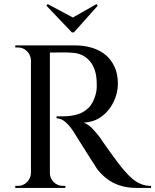

<svg xmlns="http://www.w3.org/2000/svg" viewBox="-20 -923 762 943"><path d="M212 -700H349Q394 -700 433 -688Q472 -676 499.5 -652.5Q527 -629 543 -594Q559 -559 559 -512Q559 -466 538 -422.5Q517 -379 479.5 -351Q442 -323 391 -321Q413 -313 435 -290Q457 -267 473 -245Q473 -244 485.5 -226Q498 -208 517 -181.5Q536 -155 555.5 -129Q575 -103 590 -86Q610 -62 629.5 -45.5Q649 -29 671.5 -19.5Q694 -10 722 -10V0H652Q604 0 567 -12.5Q530 -25 503 -46.5Q476 -68 457 -93Q453 -100 440.5 -119Q428 -138 412.5 -162.5Q397 -187 382 -211Q367 -235 356 -252.5Q345 -270 342 -275Q325 -302 304 -321.5Q283 -341 258 -342V-352Q259 -352 272.5 -351.5Q286 -351 304 -352Q330 -353 359.5 -361Q389 -369 413.5 -392Q438 -415 450 -460Q453 -470 454.5 -485Q456 -500 455 -516Q454 -585 420.5 -623.5Q387 -662 333 -664Q310 -666 285 -665.5Q260 -665 242 -665Q224 -665 222 -665Q222 -666 219.5 -674.5Q217 -683 214.5 -691.5Q212 -700 212 -700ZM225 -700V0H132V-700ZM135 -73V0H55V-10Q55 -10 61.5 -10Q68 -10 68 -10Q94 -10 112.5 -28.5Q131 -47 132 -73ZM135 -627H132Q131 -653 112.5 -671.5Q94 -690 68 -690Q68 -690 61.5 -690Q55 -690 55 -690V-700H135ZM222 -73H225Q225 -47 244 -28.5Q263 -10 289 -10Q290 -10 295.5 -10Q301 -10 301 -10V0H222ZM460 -895 454 -903 338 -837 214 -903 208 -895 333 -764H343Z"/></svg>

Font: Cinzel Eorzea
Style: Regular
Weight: 500
Designer: Natanael Gama
Version: Version 2.000